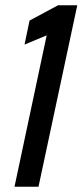

<svg xmlns="http://www.w3.org/2000/svg" viewBox="-20 -708 313 728"><path d="M35 0 157 -574 73 -539 92 -630 200 -688H273L126 0Z"/></svg>

Font: Saira Ultra Condensed SemiBold
Style: Italic
Weight: 600
Width: 1
Italic angle: -12°
Designer: Hector Gatti with collaboration of the Omnibus-Type team
Foundry: Omnibus-Type
Version: Version 1.001; ttfautohint (v1.8)